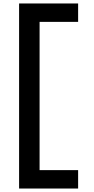

<svg xmlns="http://www.w3.org/2000/svg" viewBox="-20 -918 540 1106"><path d="M90 168V-898H430V-792H208V62H430V168Z"/></svg>

Font: Iosevka SS01
Style: Bold
Weight: 700
Monospace: yes
Designer: Belleve Invis
Foundry: Belleve Invis
Version: 2.3.3; ttfautohint (v1.8.3)